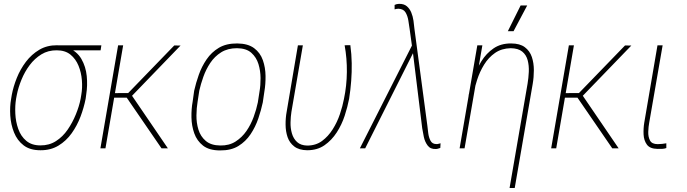

<svg xmlns="http://www.w3.org/2000/svg" viewBox="-20 -761 3523 985"><path d="M37.1 -253.9 40.5 -274.4Q48.3 -316.4 66.2 -361.1Q84 -405.8 113 -444.1Q142.1 -482.4 181.9 -505.9Q221.7 -529.3 272.9 -528.8Q281.2 -528.8 290.5 -527.6Q299.8 -526.4 308.8 -523.7Q317.9 -521 326.2 -517.6Q374.5 -498.5 397.5 -458.7Q420.4 -418.9 425 -370.8Q429.7 -322.8 422.4 -276.9L419.4 -254.4Q410.6 -209.5 393.3 -163.3Q376 -117.2 347.9 -77.6Q319.8 -38.1 279.8 -13.9Q239.7 10.3 187 9.8Q133.8 9.8 101.1 -15.4Q68.4 -40.5 52 -81.3Q35.6 -122.1 32.7 -168Q29.8 -213.9 37.1 -253.9ZM66.4 -274.9 62.5 -254.4Q56.6 -219.2 58.6 -178Q60.5 -136.7 73.7 -99.4Q86.9 -62 114.7 -38.6Q142.6 -15.1 187 -15.1Q231.9 -14.6 267.1 -37.1Q302.2 -59.6 327.1 -95.9Q352.1 -132.3 369.1 -174.1Q386.2 -215.8 393.6 -253.9L397 -274.4Q403.3 -309.6 400.1 -349.4Q397 -389.2 382.8 -423.8Q368.7 -458.5 341.6 -480.7Q314.5 -502.9 271 -502.9Q227.1 -503.4 192.4 -482.2Q157.7 -460.9 132.3 -427Q106.9 -393.1 90.3 -352.5Q73.7 -312 66.4 -274.9ZM500 -528.3 496.1 -502.9H271L274.4 -528.3Z M611.8 -528.3 521 0H495.1L585.9 -528.3ZM906.2 -527.3 647.9 -259.8H555.2L558.1 -283.2L637.7 -283.7L874 -527.8ZM808.6 0 628.9 -261.7 647.5 -284.2 841.3 0Z M968.3 -239.3 976.1 -295.4Q984.9 -335 999.8 -377.2Q1014.6 -419.4 1039.8 -456.3Q1064.9 -493.2 1103 -515.9Q1141.1 -538.6 1197.3 -538.1Q1252 -537.6 1283.7 -513.9Q1315.4 -490.2 1328.6 -452.1Q1341.8 -414.1 1342.3 -371.6Q1342.8 -329.1 1336.4 -292L1328.1 -235.4Q1319.8 -196.3 1305.2 -153.1Q1290.5 -109.9 1265.6 -72.5Q1240.7 -35.2 1203.1 -12Q1165.5 11.2 1108.9 10.7Q1053.2 10.7 1021.7 -13.9Q990.2 -38.6 976.6 -77.1Q962.9 -115.7 962.2 -158.9Q961.4 -202.1 968.3 -239.3ZM1002.4 -295.9 993.7 -238.8Q988.3 -207.5 987.8 -169.2Q987.3 -130.9 998 -95.9Q1008.8 -61 1035.6 -38.1Q1062.5 -15.1 1109.9 -14.6Q1155.3 -13.7 1188.5 -34.9Q1221.7 -56.2 1244.4 -89.1Q1267.1 -122.1 1281.2 -160.9Q1295.4 -199.7 1302.7 -235.4L1311.5 -292.5Q1316.9 -322.8 1316.7 -360.4Q1316.4 -397.9 1305.9 -432.4Q1295.4 -466.8 1269.5 -490Q1243.7 -513.2 1195.8 -513.7Q1148.4 -513.7 1114.7 -492.7Q1081.1 -471.7 1058.8 -438.2Q1036.6 -404.8 1023.2 -366.9Q1009.8 -329.1 1002.4 -295.9Z M1508.3 -528.3H1533.7L1475.1 -187.5Q1471.2 -163.1 1470.5 -133.5Q1469.7 -104 1477.5 -76.7Q1485.4 -49.3 1504.2 -32.2Q1522.9 -15.1 1555.7 -14.2Q1600.1 -14.2 1632.1 -37.8Q1664.1 -61.5 1687 -97.9Q1710 -134.3 1723.9 -175.8Q1737.8 -217.3 1744.6 -253.4Q1758.8 -321.3 1759.5 -391.4Q1760.3 -461.4 1748 -528.8L1777.3 -529.3Q1783.7 -482.9 1784.4 -437.3Q1785.2 -391.6 1781.7 -345.9Q1778.3 -300.3 1771 -253.9Q1763.2 -212.9 1748.3 -167.2Q1733.4 -121.6 1707.5 -81.5Q1681.6 -41.5 1644.8 -15.9Q1607.9 9.8 1555.7 9.8Q1514.2 9.3 1489.7 -9.5Q1465.3 -28.3 1455.3 -57.6Q1445.3 -86.9 1445.1 -121.6Q1444.8 -156.2 1450.7 -188Z M2101.1 -492.7 1853.5 0H1826.2L2098.6 -537.6L2117.7 -522ZM2026.9 -741.2Q2052.2 -741.7 2067.1 -729Q2082 -716.3 2090.1 -696.5Q2098.1 -676.8 2101.3 -654.5Q2104.5 -632.3 2106 -614.3L2172.4 -116.7Q2174.3 -99.6 2177 -77.9Q2179.7 -56.2 2188.7 -39.1Q2197.8 -22 2218.3 -22Q2224.1 -21.5 2229.5 -23.2Q2234.9 -24.9 2240.2 -25.9L2238.8 -2Q2232.9 -0.5 2227.5 1.5Q2222.2 3.4 2216.3 3.4Q2188.5 4.9 2174.1 -14.2Q2159.7 -33.2 2154.3 -58.8Q2148.9 -84.5 2146 -103.5L2099.6 -481L2081.5 -612.3Q2078.6 -630.9 2075 -655Q2071.3 -679.2 2060.5 -697.3Q2049.8 -715.3 2023.9 -716.3Q2019.5 -716.3 2013.9 -715.3Q2008.3 -714.4 2004.4 -712.9V-735.8Q2009.3 -738.3 2015.1 -739.7Q2021 -741.2 2026.9 -741.2Z M2435.1 -415 2363.3 0H2337.9L2428.7 -528.3H2454.6ZM2405.8 -269.5 2383.8 -271.5Q2393.6 -313.5 2409.2 -359.9Q2424.8 -406.2 2449.7 -446.8Q2474.6 -487.3 2512.2 -512.9Q2549.8 -538.6 2602.5 -538.1Q2647 -538.1 2672.6 -518.8Q2698.2 -499.5 2708.5 -468.5Q2718.8 -437.5 2718.8 -401.1Q2718.8 -364.7 2712.9 -330.6L2620.6 203.6H2594.2L2686.5 -331.5Q2691.4 -360.4 2692.9 -392.6Q2694.3 -424.8 2687 -452.1Q2679.7 -479.5 2659.2 -496.3Q2638.7 -513.2 2600.1 -513.7Q2553.2 -512.7 2519.8 -489.5Q2486.3 -466.3 2463.6 -429.4Q2440.9 -392.6 2427.5 -350.6Q2414.1 -308.6 2405.8 -269.5ZM2585.4 -601.1 2650.9 -732.9H2684.6L2614.7 -601.1Z M2924.3 -528.3 2833.5 0H2807.6L2898.4 -528.3ZM3218.8 -527.3 2960.4 -259.8H2867.7L2870.6 -283.2L2950.2 -283.7L3186.5 -527.8ZM3121.1 0 2941.4 -261.7 2960 -284.2 3153.8 0Z M3353 -528.3H3379.4L3310.5 -131.3Q3306.6 -110.8 3305.7 -85.2Q3304.7 -59.6 3314.5 -40.5Q3324.2 -21.5 3354.5 -21.5Q3365.7 -21.5 3377.2 -22.9Q3388.7 -24.4 3398.4 -25.9V-1.5Q3387.7 2.4 3376.7 2.7Q3365.7 2.9 3353.5 2.9Q3314.5 2.4 3298.8 -19Q3283.2 -40.5 3281.7 -71.3Q3280.3 -102.1 3285.2 -131.8Z"/></svg>

Font: Roboto Condensed Thin
Style: Italic
Weight: 250
Italic angle: -12°
Designer: Christian Robertson
Foundry: Google
Version: Version 3.008; 2023